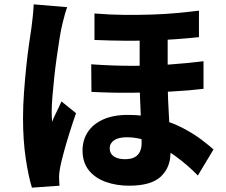

<svg xmlns="http://www.w3.org/2000/svg" viewBox="-20 -810 1040 884"><path d="M752 -686Q752 -648 752 -605.5Q752 -563 752 -523Q752 -483 752 -451Q752 -397 754 -350Q756 -303 758.5 -261Q761 -219 763 -180.5Q765 -142 765 -107Q765 -39 720.5 3Q676 45 574 45Q516 45 467 27.5Q418 10 389 -26Q360 -62 360 -118Q360 -164 383.5 -201Q407 -238 454 -259.5Q501 -281 569 -281Q646 -281 709.5 -263.5Q773 -246 822.5 -220Q872 -194 907.5 -167Q943 -140 963 -122L891 -2Q843 -51 788 -91Q733 -131 676 -154.5Q619 -178 564 -178Q525 -178 505 -164Q485 -150 485 -127Q485 -103 504 -90Q523 -77 555 -77Q583 -77 599.5 -86Q616 -95 624 -111.5Q632 -128 632 -150Q632 -174 631 -208Q630 -242 628 -282.5Q626 -323 624.5 -365Q623 -407 623 -446Q623 -489 623 -536Q623 -583 623 -623.5Q623 -664 623 -686ZM400 -514Q496 -507 586.5 -507Q677 -507 760.5 -513Q844 -519 917 -528V-401Q851 -393 767.5 -388.5Q684 -384 591 -383Q498 -382 401 -387ZM415 -748Q486 -742 552.5 -741.5Q619 -741 680 -743Q741 -745 795 -750Q849 -755 896 -761V-639Q850 -634 796 -630Q742 -626 681 -624Q620 -622 553.5 -622.5Q487 -623 415 -626ZM289 -777Q285 -766 279.5 -747Q274 -728 269.5 -709Q265 -690 263 -681Q259 -663 253.5 -628Q248 -593 241.5 -548Q235 -503 230 -456Q225 -409 221.5 -367Q218 -325 218 -296Q218 -288 218.5 -273Q219 -258 220 -249Q226 -265 233.5 -280.5Q241 -296 248.5 -311.5Q256 -327 263 -343L330 -289Q315 -246 300.5 -200Q286 -154 275 -113.5Q264 -73 258 -45Q256 -35 254 -20.5Q252 -6 252 2Q252 10 252.5 22Q253 34 254 45L127 54Q111 3 98.5 -80.5Q86 -164 86 -266Q86 -323 90.5 -384.5Q95 -446 101 -504Q107 -562 114 -609Q121 -656 125 -684Q128 -706 131 -735Q134 -764 135 -790Z"/></svg>

Font: Noto Sans JP Thin ExtraBold
Style: Regular
Weight: 800
Version: Version 2.004-H2;hotconv 1.0.118;makeotfexe 2.5.65603